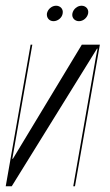

<svg xmlns="http://www.w3.org/2000/svg" viewBox="-37 -651 384 671"><path d="M127 -604C125 -589 135 -577 150 -577C165 -577 180 -589 182 -604C185 -619 174 -631 159 -631C144 -631 130 -619 127 -604ZM216 -604C213 -589 224 -577 239 -577C254 -577 268 -589 271 -604C274 -619 263 -631 248 -631C233 -631 219 -619 216 -604ZM249 -495 8 -96H6L76 -495H70L-17 0H4L302 -481H304L298 -451L219 0H225L312 -495Z"/></svg>

Font: Moniqa Ita Display
Style: Italic
Weight: 400
Italic angle: -10°
Designer: Rajesh Rajput
Foundry: Rajesh Rajput
Version: Version 1.000